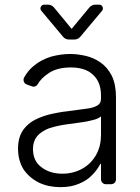

<svg xmlns="http://www.w3.org/2000/svg" viewBox="-20 -782 596 815"><path d="M146 -6.4Q104.8 -27 80.3 -62.5Q56.5 -100.5 56.5 -152Q56.5 -192.1 72.1 -220.5Q86.6 -246.4 115.8 -266.3Q144.2 -283.4 182.2 -294.4Q232.2 -306.5 266.3 -309.7L307.5 -315.3Q339.8 -319.6 344.5 -320.3Q375.4 -323.5 392.4 -333.8Q408.7 -342.3 408.7 -362.9V-376.4Q408.7 -433.2 375.7 -463.8Q343.4 -495.7 280.9 -495.7Q220.5 -495.7 184.3 -469.8Q154.5 -449.6 139.6 -424Q137.1 -419.4 132.3 -416.7Q127.5 -414.1 122.5 -414.1Q119 -414.1 114.7 -415.8L93.8 -423.3Q87.4 -425.4 83.6 -430.8Q79.9 -436.1 79.9 -442.8Q79.9 -448.5 82.4 -453.1Q100.1 -484 122.9 -502.1Q153.8 -528.4 196.7 -541.5Q237.9 -552.9 278.8 -552.9Q308.9 -552.9 344.5 -544.7Q380.3 -535.9 406.6 -516.7Q435.4 -497.2 454.5 -460.6Q472.3 -423.3 472.3 -370V-21Q472.3 -12.1 466.3 -6Q460.2 0 451.3 0H429.7Q421.2 0 415 -6Q408.7 -12.1 408.7 -21V-86.3H405.9Q392.8 -60.7 371.4 -39.4Q349.8 -16 315.3 -2.1Q282.7 12.4 236.2 12.4Q186.8 12.4 146 -6.4ZM155.2 -72.8Q190.7 -44.7 244.7 -44.7Q292.6 -44.7 332 -67.5Q368.6 -88.8 389.2 -126.8Q408.7 -163.4 408.7 -209.2V-288Q404.1 -283 386 -275.6Q365.8 -269.9 347.7 -266.3L332.7 -263.8Q317.1 -261 305 -259.9L294.4 -258.2Q271.7 -255 266.3 -254.6Q224.8 -249.3 187.5 -237.2Q155.9 -224.8 137.4 -203.8Q120 -181.5 120 -149.9Q120 -99.1 155.2 -72.8ZM167.3 -762.1H184.7Q191.4 -762.1 197.8 -759.1Q204.2 -756 208.8 -750.7L284.1 -659.4L359.7 -750.7Q364.3 -756 370.7 -759.1Q377.1 -762.1 383.9 -762.1H401.3Q408 -762.1 412.5 -757.3Q416.9 -752.5 416.9 -746.1Q416.9 -740.4 413.4 -736.5L320.3 -625.4Q315.7 -620 309.5 -617.2Q303.3 -614.3 296.2 -614.3H272Q257.5 -614.3 248.2 -625.4L155.2 -736.5Q151.6 -740.4 151.6 -746.4Q151.6 -752.5 156.1 -757.3Q160.5 -762.1 167.3 -762.1Z"/></svg>

Font: DeltaSans Light
Style: Regular
Weight: 300
Designer: Rasmus Andersson
Foundry: rsms
Version: Version 3.012